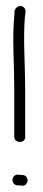

<svg xmlns="http://www.w3.org/2000/svg" viewBox="-20 -657 142 633"><path d="M21 -64C21 -54 28 -46 38 -46L52 -45C62 -43 71 -52 71 -62C71 -72 64 -80 54 -80L40 -81C30 -83 21 -74 21 -64ZM27 -206C27 -184 63 -183 63 -205V-366C63 -439 56 -529 62 -600L64 -617C65 -622 64 -626 61 -630C51 -644 31 -636 28 -621L27 -604C20 -532 27 -441 27 -366Z"/></svg>

Font: Stray Cat
Style: SuCn
Weight: 400
Version: Version 1.0